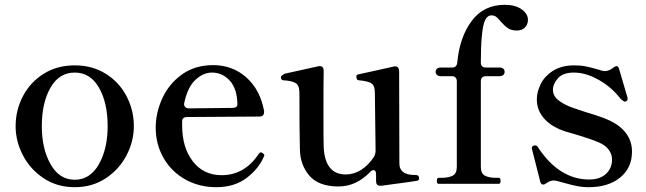

<svg xmlns="http://www.w3.org/2000/svg" viewBox="-20 -765 2690 799"><path d="M45 -240Q45 -306 75 -364Q105 -422 161 -457.5Q217 -493 291 -493Q365 -493 421 -457.5Q477 -422 507 -364Q537 -306 537 -240Q537 -177 506.5 -118.5Q476 -60 420 -23Q364 14 291 14Q218 14 162 -23Q106 -60 75.5 -118.5Q45 -177 45 -240ZM428 -240Q428 -337 392 -400Q356 -463 291 -463Q226 -463 190 -400Q154 -337 154 -240Q154 -146 190.5 -81.5Q227 -17 291 -17Q355 -17 391.5 -81.5Q428 -146 428 -240Z M1080 -119Q1080 -116 1077 -111Q1056 -62 1005.5 -24Q955 14 880 14Q809 14 751.5 -18Q694 -50 661 -107Q628 -164 628 -234Q628 -296 655.5 -356Q683 -416 737 -455Q791 -494 867 -494Q948 -494 1005.5 -442.5Q1063 -391 1079 -303V-299Q1079 -280 1059 -280L759 -278Q738 -278 738 -260V-242Q738 -151 782.5 -93.5Q827 -36 902 -36Q998 -36 1057 -125Q1061 -131 1066 -131Q1070 -131 1074 -127Q1080 -123 1080 -119ZM747 -338 746 -332Q746 -324 751.5 -319Q757 -314 766 -314L947 -316Q968 -316 968 -331Q967 -395 936.5 -429Q906 -463 862 -463Q826 -463 793.5 -433Q761 -403 747 -338Z M1724 -24Q1724 -15 1717 -13Q1710 -11 1567 8H1562Q1545 8 1545 -11V-40Q1545 -57 1534 -57Q1527 -57 1520 -49Q1462 11 1389 11Q1306 11 1267.5 -34Q1229 -79 1228 -143Q1226 -219 1226 -379Q1226 -410 1210 -419.5Q1194 -429 1158 -431Q1149 -432 1149 -445Q1149 -447 1155.5 -452.5Q1162 -458 1168 -459L1304 -489L1310 -490Q1327 -490 1327 -470Q1326 -435 1326 -302Q1326 -173 1327 -152Q1333 -39 1419 -39Q1452 -39 1482 -57.5Q1512 -76 1536 -112Q1543 -125 1543 -138L1540 -378Q1540 -410 1524.5 -419Q1509 -428 1472 -431Q1463 -432 1463 -447Q1463 -453 1469 -455L1560 -475L1618 -488L1624 -489Q1632 -489 1636.5 -483.5Q1641 -478 1641 -469L1642 -85Q1642 -44 1688 -38Q1694 -37 1706 -37Q1717 -37 1720.5 -33.5Q1724 -30 1724 -24Z M2177 -683Q2177 -663 2164.5 -650.5Q2152 -638 2131 -638Q2108 -638 2094 -647.5Q2080 -657 2064 -675Q2054 -688 2045.5 -694.5Q2037 -701 2025 -701Q2008 -701 1998.5 -680.5Q1989 -660 1985 -613Q1981 -573 1981 -505Q1981 -484 2002 -484H2059Q2069 -484 2074.5 -479Q2080 -474 2080 -466Q2080 -458 2074.5 -453Q2069 -448 2059 -448H2002Q1992 -448 1986.5 -442.5Q1981 -437 1981 -427V-71Q1981 -43 1998 -34Q2015 -25 2044 -25H2056Q2063 -25 2063 -12Q2063 0 2056 0H1805Q1798 0 1798 -12Q1798 -25 1805 -25H1817Q1847 -25 1864 -34Q1881 -43 1881 -71V-427Q1881 -437 1875.5 -442.5Q1870 -448 1860 -448H1814Q1804 -448 1798.5 -453Q1793 -458 1793 -466Q1793 -474 1798.5 -479Q1804 -484 1814 -484H1862Q1881 -484 1883 -506Q1893 -611 1943 -678Q1993 -745 2081 -745Q2125 -745 2151 -726Q2177 -707 2177 -683Z M2240 3Q2231 3 2228 -10L2194 -144L2193 -149Q2193 -156 2201 -159Q2203 -160 2207 -160Q2214 -160 2218 -153Q2307 -18 2432 -18Q2477 -18 2502 -41.5Q2527 -65 2527 -101Q2527 -123 2513.5 -141.5Q2500 -160 2475 -171Q2444 -185 2374 -206Q2335 -216 2306 -228Q2262 -248 2238 -279.5Q2214 -311 2214 -352Q2214 -382 2230 -415Q2246 -448 2281.5 -470.5Q2317 -493 2370 -493Q2397 -493 2419 -488.5Q2441 -484 2468 -476Q2489 -469 2495 -469Q2515 -469 2533 -484Q2541 -490 2546 -490Q2552 -490 2556 -479L2591 -360Q2592 -357 2592 -353Q2592 -347 2584 -343Q2582 -342 2578 -342Q2565 -350 2560 -357Q2524 -403 2471 -433Q2418 -463 2368 -463Q2323 -463 2302 -439.5Q2281 -416 2281 -391Q2281 -371 2295 -356Q2309 -341 2340 -326Q2357 -318 2419 -298Q2487 -278 2518 -263Q2562 -242 2586 -209.5Q2610 -177 2610 -134Q2610 -66 2560.5 -26Q2511 14 2430 14Q2404 14 2379.5 9Q2355 4 2320 -6Q2313 -8 2301.5 -11Q2290 -14 2285 -14Q2270 -14 2254 -3Q2247 3 2240 3Z"/></svg>

Font: Shippori Mincho B1 SemiBold
Style: Regular
Weight: 600
Designer: FONTDASU
Foundry: FONTDASU / Google Inc. / but / Adobe
Version: Version 3.110; ttfautohint (v1.8.3)